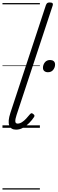

<svg xmlns="http://www.w3.org/2000/svg" viewBox="-20 -1035 466 1555"><path d="M110 15Q68 15 55 -19Q42 -53 64 -120L352 -994Q357 -1006 363 -1010.5Q369 -1015 383 -1015Q399 -1015 405 -1009Q411 -1003 407 -991L114 -103Q103 -70 104 -52Q105 -34 123 -34Q140 -34 158 -45.5Q176 -57 192 -74.5Q208 -92 222 -109Q229 -117 234.5 -118Q240 -119 247 -113Q258 -106 259 -99.5Q260 -93 255 -86Q240 -63 217 -39.5Q194 -16 167 -0.5Q140 15 110 15ZM368 -450Q351 -450 339.5 -459Q328 -468 328 -486Q328 -510 343 -529.5Q358 -549 386 -549Q403 -549 414.5 -540Q426 -531 426 -512Q426 -489 411 -469.5Q396 -450 368 -450ZM0 490H303V500H0ZM0 -20H303V0H0ZM0 -505H303V-500H0ZM0 -1010H303V-1000H0Z"/></svg>

Font: Playwrite US Trad Guides
Style: Regular
Weight: 400
Designer: Veronika Burian, José Scaglione
Foundry: TypeTogether
Version: Version 1.003